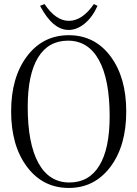

<svg xmlns="http://www.w3.org/2000/svg" viewBox="-20 -911 678 949"><path d="M178 -882 200 -891Q256 -808 320 -808Q387 -808 444 -891L462 -882Q437 -826 398.5 -794.5Q360 -763 319 -763Q241 -763 178 -882ZM604 -360Q604 -190 525.5 -86Q447 18 320 18Q192 18 113.5 -86.5Q35 -191 35 -360Q35 -529 113.5 -633Q192 -737 320 -737Q448 -737 526 -633Q604 -529 604 -360ZM117 -383Q117 -201 170 -105Q223 -9 323 -9Q420 -9 471 -92.5Q522 -176 522 -336Q522 -518 469 -614Q416 -710 316 -710Q219 -710 168 -626.5Q117 -543 117 -383Z"/></svg>

Font: Foglihten068fMac
Style: Regular
Weight: 500
Designer: gluk (gluksza@wp.pl)
Foundry: gluk (gluksza@wp.pl)
Version: Version 0.68